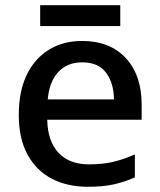

<svg xmlns="http://www.w3.org/2000/svg" viewBox="-20 -706 612 736"><path d="M295 -549Q401 -549 462 -483.5Q523 -418 523 -305V-247H161Q163 -164 204.5 -120Q246 -76 321 -76Q373 -76 413.5 -85.5Q454 -95 497 -114V-26Q456 -8 415 1Q374 10 317 10Q238 10 178.5 -21Q119 -52 85.5 -113.5Q52 -175 52 -265Q52 -356 82.5 -419Q113 -482 167.5 -515.5Q222 -549 295 -549ZM295 -467Q238 -467 203.5 -430Q169 -393 163 -325H417Q416 -388 386.5 -427.5Q357 -467 295 -467ZM441 -686V-606H134V-686Z"/></svg>

Font: Noto Sans Arabic Med
Style: Regular
Weight: 500
Designer: Monotype Design Team, Nadine Chahine, Nizar Qandah and Khaled Hosny
Foundry: Monotype Imaging Inc.
Version: Version 2.012; ttfautohint (v1.8.4.7-5d5b)